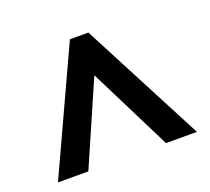

<svg xmlns="http://www.w3.org/2000/svg" viewBox="-88 -827 747 683"><g transform="rotate(-20 286.0 -486.0)"><path d="M23 -254 237 -718H307L549 -254H432L275 -568L138 -254Z"/></g></svg>

Font: Noto Sans Balinese
Style: Bold
Weight: 700
Designer: Aditya Bayu, David Williams
Foundry: David Williams
Version: Version 2.005; ttfautohint (v1.8.4.7-5d5b)